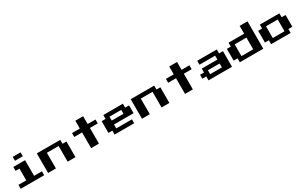

<svg xmlns="http://www.w3.org/2000/svg" viewBox="357 -3219 8286 5312"><g transform="rotate(-30 4500.0 -562.5)"><path d="M250 -687.5V-750H437.5H625V-500V-250H750H875V-187.5V-125H500H125V-187.5V-250H250H375V-437.5V-625H312.5H250ZM375 -937.5V-1000H500H625V-937.5V-875H500H375Z M1000 -437.5V-750H1375H1750V-687.5V-625H1812.5H1875V-375V-125H1750H1625V-375V-625H1437.5H1250V-375V-125H1125H1000Z M2375 -875V-1000H2500H2625V-875V-750H2750H2875V-687.5V-625H2750H2625V-375V-125H2500H2375V-375V-625H2250H2125V-687.5V-750H2250H2375Z M3125 -687.5V-750H3437.5H3750V-687.5V-625H3812.5H3875V-500V-375H3562.5H3250V-312.5V-250H3500H3750V-187.5V-125H3437.5H3125V-187.5V-250H3062.5H3000V-437.5V-625H3062.5H3125ZM3625 -562.5V-625H3437.5H3250V-562.5V-500H3437.5H3625Z M4000 -437.5V-750H4375H4750V-687.5V-625H4812.5H4875V-375V-125H4750H4625V-375V-625H4437.5H4250V-375V-125H4125H4000Z M5375 -875V-1000H5500H5625V-875V-750H5750H5875V-687.5V-625H5750H5625V-375V-125H5500H5375V-375V-625H5250H5125V-687.5V-750H5250H5375Z M6125 -687.5V-750H6437.5H6750V-687.5V-625H6812.5H6875V-375V-125H6500H6125V-187.5V-250H6062.5H6000V-312.5V-375H6062.5H6125V-437.5V-500H6375H6625V-562.5V-625H6375H6125ZM6625 -312.5V-375H6437.5H6250V-312.5V-250H6437.5H6625Z M7625 -875V-1000H7750H7875V-562.5V-125H7500H7125V-187.5V-250H7062.5H7000V-437.5V-625H7062.5H7125V-687.5V-750H7375H7625ZM7625 -437.5V-625H7437.5H7250V-437.5V-250H7437.5H7625Z M8125 -687.5V-750H8437.5H8750V-687.5V-625H8812.5H8875V-437.5V-250H8812.5H8750V-187.5V-125H8437.5H8125V-187.5V-250H8062.5H8000V-437.5V-625H8062.5H8125ZM8625 -437.5V-625H8437.5H8250V-437.5V-250H8437.5H8625Z"/></g></svg>

Font: Press Start 2P
Style: Regular
Weight: 500
Monospace: yes
Version: Version 2.14